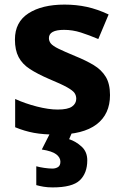

<svg xmlns="http://www.w3.org/2000/svg" viewBox="-20 -576 537 836"><path d="M459 -162Q459 -79 400.5 -34.5Q342 10 226 10Q169 10 128 2.5Q87 -5 46 -22V-145Q90 -125 141 -112Q192 -99 231 -99Q275 -99 293.5 -112Q312 -125 312 -146Q312 -160 304.5 -171Q297 -182 272 -196Q247 -210 194 -232Q143 -254 110 -275.5Q77 -297 61 -327.5Q45 -358 45 -404Q45 -480 104 -518Q163 -556 261 -556Q312 -556 358 -546Q404 -536 453 -513L408 -406Q368 -423 332 -434.5Q296 -446 259 -446Q193 -446 193 -410Q193 -397 201.5 -386.5Q210 -376 234.5 -364Q259 -352 307 -332Q354 -313 388 -292.5Q422 -272 440.5 -241.5Q459 -211 459 -162ZM360 122Q360 178 327.5 209Q295 240 209 240Q187 240 169.5 237Q152 234 138 230V148Q152 152 172.5 155Q193 158 208 158Q222 158 232.5 151.5Q243 145 243 128Q243 110 225 96Q207 82 162 75L200 0H294L281 30Q311 40 335.5 62.5Q360 85 360 122Z"/></svg>

Font: Noto Sans Thaana
Style: Bold
Weight: 700
Designer: David Williams
Foundry: Google Inc.
Version: Version 3.001; ttfautohint (v1.8.4.7-5d5b)